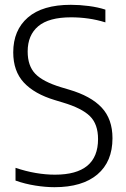

<svg xmlns="http://www.w3.org/2000/svg" viewBox="-20 -769 522 798"><path d="M206.5 9Q169 9 126.5 2.2Q84 -4.5 44.5 -18.5V-71.5Q87.5 -57 128.8 -50Q170 -43 208.5 -43Q387.5 -43 387.5 -191Q387.5 -253 353.8 -286.2Q320 -319.5 241 -343L208 -353Q123 -378.5 79 -426Q35 -473.5 35 -551.5Q35 -643.5 95.8 -696.2Q156.5 -749 274.5 -749Q311 -749 349.2 -744Q387.5 -739 418 -729V-676Q382.5 -687 347 -692Q311.5 -697 275.5 -697Q183 -697 139 -660Q95 -623 95 -555Q95 -495.5 126.5 -462.5Q158 -429.5 233.5 -406.5L267 -396.5Q357.5 -370 402.5 -322Q447.5 -274 447.5 -194.5Q447.5 -97 384.8 -44Q322 9 206.5 9Z"/></svg>

Font: Encode Sans SemiCondensed SemiCondensed Light
Style: Regular
Weight: 300
Width: 4
Designer: Multiple Designers
Foundry: Impallari Type
Version: Version 3.000; ttfautohint (v1.8.3) -l 8 -r 50 -G 200 -x 14 